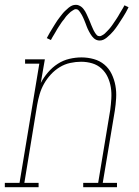

<svg xmlns="http://www.w3.org/2000/svg" viewBox="-57 -776 577 796"><path d="M-37 0V-18H24L106 -512H47V-530H129L112 -432Q124 -455 142 -476Q160 -497 182.5 -511.5Q205 -526 230.5 -532Q256 -538 281 -538Q307 -538 332 -531Q357 -524 376 -508Q395 -492 406 -469Q417 -446 421.5 -421Q426 -396 424.5 -369.5Q423 -343 419 -317L369 -18H428V0H288V-18H350L400 -320Q403 -343 404.5 -367Q406 -391 402.5 -413.5Q399 -436 389.5 -456.5Q380 -477 363.5 -492Q347 -507 325 -513.5Q303 -520 279 -520Q257 -520 234 -515Q211 -510 190.5 -497.5Q170 -485 153.5 -467Q137 -449 125.5 -428.5Q114 -408 107.5 -386Q101 -364 97 -341L44 -18H103V0ZM356 -608Q349 -608 343 -610.5Q337 -613 332.5 -617Q328 -621 324.5 -625.5Q321 -630 318 -635Q315 -640 312 -645.5Q309 -651 306.5 -656.5Q304 -662 302 -667.5Q300 -673 297.5 -679.5Q295 -686 292.5 -692Q290 -698 287.5 -703.5Q285 -709 282.5 -713.5Q280 -718 276 -724Q272 -730 268 -734Q264 -738 258 -738Q253 -738 251 -736.5Q249 -735 245 -733Q241 -731 236 -727Q231 -723 225.5 -717Q220 -711 217.5 -708.5Q215 -706 213 -702.5Q211 -699 208.5 -696Q206 -693 203 -689.5Q200 -686 197.5 -682Q195 -678 192 -673.5Q189 -669 186 -664.5Q183 -660 180 -655Q177 -650 174 -644.5Q171 -639 167.5 -633.5Q164 -628 160.5 -622Q157 -616 154 -610L137 -618Q143 -630 149 -640Q155 -650 160.5 -659Q166 -668 171 -676Q176 -684 181 -691.5Q186 -699 191 -705Q196 -711 200 -716.5Q204 -722 212 -730Q220 -738 227.5 -744Q235 -750 242 -753Q249 -756 258 -756Q264 -756 270 -753.5Q276 -751 280.5 -747.5Q285 -744 289 -739Q293 -734 296 -729Q299 -724 301.5 -718.5Q304 -713 306.5 -707.5Q309 -702 311.5 -696.5Q314 -691 316.5 -684.5Q319 -678 321.5 -672Q324 -666 326.5 -660.5Q329 -655 331 -650.5Q333 -646 337 -640Q341 -634 345 -630Q349 -626 356 -626Q360 -626 362.5 -627.5Q365 -629 369 -631Q373 -633 377.5 -637Q382 -641 387.5 -647Q393 -653 395.5 -655.5Q398 -658 400.5 -661.5Q403 -665 405.5 -668Q408 -671 410.5 -675Q413 -679 415.5 -682.5Q418 -686 421 -690.5Q424 -695 427 -699.5Q430 -704 433 -709Q436 -714 439 -719.5Q442 -725 445.5 -730.5Q449 -736 452.5 -742Q456 -748 459 -754L476 -746Q470 -734 464.5 -724Q459 -714 453 -705Q447 -696 442 -688Q437 -680 432 -672.5Q427 -665 422.5 -659Q418 -653 413.5 -647.5Q409 -642 401 -634Q393 -626 385.5 -620Q378 -614 371 -611Q364 -608 356 -608Z"/></svg>

Font: Iosevka Curly Slab ThObl
Style: Regular
Weight: 100
Italic angle: -9°
Monospace: yes
Designer: Belleve Invis
Foundry: Belleve Invis
Version: Version 11.0.0; ttfautohint (v1.8.3)